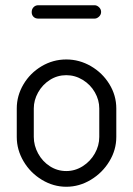

<svg xmlns="http://www.w3.org/2000/svg" viewBox="-20 -706 508 733"><path d="M126 -686H341Q350.1 -686 358 -678.5Q366 -670.9 366 -660.5Q366 -650 358 -642.5Q350 -635 341.1 -635H126Q115 -635 108 -641.8Q101 -648.7 101 -659.8Q101 -671 108.1 -678.5Q115.3 -686 126 -686ZM424 -292V-183Q424 -133.7 397.5 -90.1Q371.1 -46.4 326.9 -19.7Q282.8 7 233 7Q184 7 140 -19.5Q96 -46 70 -90Q44 -133.9 44 -183V-292Q44 -340.7 69.5 -383.9Q95 -427 138.6 -453Q182.2 -479 233.1 -479Q283 -479 327 -453.5Q371 -428 397.5 -384.9Q424 -341.7 424 -292ZM233 -419Q199 -419 170.5 -400.9Q142.1 -382.8 125.5 -353.2Q109 -323.5 109 -292V-183.3Q109 -150.5 125.5 -120Q142.1 -89.6 170.5 -71.3Q199 -53 232.9 -53Q266.7 -53 295.9 -71.5Q325 -90 342 -120.1Q359 -150.1 359 -183V-292Q359 -324 342.2 -353.5Q325.4 -383 296 -401Q266.6 -419 233 -419Z"/></svg>

Font: Dosis
Style: Regular
Weight: 400
Designer: Edgar Tolentino, Pablo Impallari, Igino Marini
Foundry: Edgar Tolentino, Pablo Impallari, Igino Marini
Version: Version 1.007;Glyphs 3.1.1 (3134)